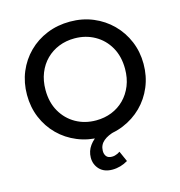

<svg xmlns="http://www.w3.org/2000/svg" viewBox="-132 -831 1096 1172"><g transform="rotate(-15 416.0 -245.0)"><path d="M434 225Q382.5 225 353.5 194.8Q324.5 164.5 324.5 120.5Q325 78.5 348.8 45.8Q372.5 13 412.2 -9Q452 -31 501.5 -40L510 3Q462.5 14.5 434.8 37.8Q407 61 406 98.5Q405.5 119.5 416.2 133.8Q427 148 451.5 148Q461 148 470 145.8Q479 143.5 487.5 139.5Q496 135.5 503 130.5L532.5 197Q510.5 210.5 485.2 217.8Q460 225 434 225ZM416 15Q337 15 269.8 -12.8Q202.5 -40.5 152.8 -90Q103 -139.5 75.2 -206Q47.5 -272.5 47.5 -350Q47.5 -428 75.2 -494.5Q103 -561 152.8 -610.5Q202.5 -660 269.8 -687.5Q337 -715 416 -715Q494.5 -715 561.5 -687Q628.5 -659 678.5 -609Q728.5 -559 756.2 -492.8Q784 -426.5 784 -350Q784 -272.5 756.2 -206Q728.5 -139.5 678.5 -90Q628.5 -40.5 561.5 -12.8Q494.5 15 416 15ZM416 -91Q469 -91 514.8 -109.2Q560.5 -127.5 594.5 -161.8Q628.5 -196 647.8 -243.8Q667 -291.5 667 -350Q667 -428.5 633.8 -486.8Q600.5 -545 543.5 -577Q486.5 -609 416 -609Q363 -609 317.2 -590.8Q271.5 -572.5 237.2 -538.5Q203 -504.5 183.8 -456.8Q164.5 -409 164.5 -350Q164.5 -271.5 198 -213.2Q231.5 -155 288.2 -123Q345 -91 416 -91Z"/></g></svg>

Font: Geologica Roman
Style: Regular
Weight: 400
Designer: Sindre Bremnes, Frode Helland
Foundry: Monokrom Skriftforlag AS
Version: Version 1.010;gftools[0.9.28]